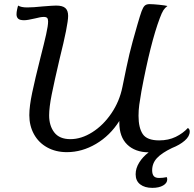

<svg xmlns="http://www.w3.org/2000/svg" viewBox="-20 -729 939 930"><path d="M813 -12Q763 12 740 37Q717 62 717 96Q717 114 724.5 123.5Q732 133 751 133Q768 133 788 129Q790 135 790 140Q790 158 770 169.5Q750 181 718 181Q681 181 659 164Q637 147 637 115Q637 86 654.5 58Q672 30 700 9Q634 8 596 -29Q558 -66 558 -135V-143Q513 -72 445 -32Q377 8 304 8Q250 8 208.5 -15Q167 -38 144.5 -79Q122 -120 122 -171Q122 -214 136 -280.5Q150 -347 176 -450Q194 -520 203.5 -562.5Q213 -605 213 -625Q213 -637 208.5 -642Q204 -647 192 -647Q177 -647 151 -640Q113 -631 97 -631Q76 -631 68 -638.5Q60 -646 60 -660Q60 -670 63 -684Q66 -698 68 -702Q82 -693 112 -693Q141 -693 188 -698Q238 -702 252 -702Q283 -702 296.5 -690Q310 -678 310 -652Q310 -609 269 -445Q243 -334 230.5 -271.5Q218 -209 218 -170Q218 -120 243 -87.5Q268 -55 321 -55Q374 -55 427 -88.5Q480 -122 519.5 -180Q559 -238 573 -308Q595 -417 607 -467.5Q619 -518 646 -611Q659 -656 666 -675Q673 -694 681 -701.5Q689 -709 704 -709Q721 -709 750.5 -706Q780 -703 791 -700Q779 -691 771.5 -679.5Q764 -668 754 -641Q709 -522 665 -287Q658 -247 654.5 -221Q651 -195 651 -168Q651 -110 671.5 -79.5Q692 -49 751 -49Q796 -49 831 -66Q866 -83 890 -109Q899 -104 899 -92Q899 -69 875 -48Q851 -27 813 -12Z"/></svg>

Font: Charmonman
Style: Bold
Weight: 700
Designer: Ekaluck Peanpanawate
Foundry: Cadson Demak Co.,Ltd.
Version: Version 1.000; ttfautohint (v1.6)